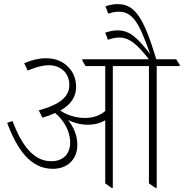

<svg xmlns="http://www.w3.org/2000/svg" viewBox="-20 -911 896 936"><path d="M238 -88C309 -88 357 -135 357 -204C357 -248 342 -287 312 -326C340 -312 373 -303 407 -303C442 -303 471 -311 493 -325V-17L524 5H530V-589H706V-17L738 5H744V-589H856V-595L839 -622H742C680 -826 638 -891 553 -891C531 -891 511 -886 494 -880L508 -844C524 -850 541 -854 560 -854C630 -854 662 -790 712 -647C650 -727 613 -763 552 -763C530 -763 510 -757 493 -752L506 -717C523 -723 542 -728 561 -728C610 -728 647 -697 706 -622H381V-616L397 -589H493V-370C467 -347 433 -336 394 -336C350 -336 306 -350 274 -372C328 -402 351 -441 351 -487C351 -523 339 -557 316 -581C289 -611 250 -627 206 -627C170 -627 135 -619 98 -603L115 -567C153 -583 187 -593 218 -593C276 -593 318 -555 318 -497C318 -440 274 -402 169 -373L187 -337C210 -344 231 -352 249 -360C289 -326 322 -276 322 -215C322 -161 288 -125 230 -125C144 -125 86 -202 41 -321L15 -312C64 -181 129 -88 238 -88Z"/></svg>

Font: Noto Serif Devanagari SemiCondensed ExtraLight
Style: Regular
Weight: 200
Width: 4
Designer: Universal Thirst, Indian Type Foundry and the Monotype Design Team
Foundry: Monotype Imaging Inc.
Version: Version 2.004